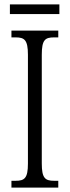

<svg xmlns="http://www.w3.org/2000/svg" viewBox="-20 -853 317 873"><path d="M25 -789H250V-833H25ZM32 0H245V-31H226C185 -31 170 -43 170 -110V-604C170 -672 185 -683 226 -683H245V-714H32V-683H51C91 -683 107 -672 107 -604V-109C107 -42 91 -31 51 -31H32Z"/></svg>

Font: Noto Serif Myanmar ExtraCondensed Light
Style: Regular
Weight: 300
Width: 2
Designer: Ben Mitchell and the Monotype Design Team
Foundry: Monotype Imaging Inc.
Version: Version 2.106